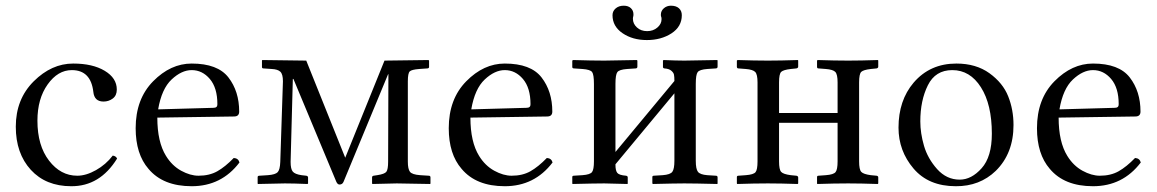

<svg xmlns="http://www.w3.org/2000/svg" viewBox="-20 -641 4043 671"><path d="M389.2 -86.9Q329.1 10.3 229 9.8Q140.1 9.8 87.6 -47.6Q35.2 -105 35.2 -198.2Q35.2 -294.4 97.7 -356.7Q160.2 -418.9 235.8 -418.9Q303.7 -418.9 345.9 -393.6Q388.2 -368.2 388.2 -328.1Q388.2 -307.1 374 -296.6Q359.9 -286.1 341.8 -286.1Q309.6 -286.1 306.2 -319.8Q297.4 -396 231 -396Q182.1 -396 146.5 -345.9Q110.8 -295.9 110.8 -219.2Q110.8 -132.3 151.4 -79.6Q191.9 -26.9 250 -26.9Q280.8 -26.9 315.4 -46.4Q350.1 -65.9 374 -97.2Q385.3 -95.7 389.2 -86.9Z M532.7 -258.8 726.1 -264.2Q740.2 -264.2 739.7 -276.9Q739.7 -334 713.4 -365Q687 -396 649.9 -396Q614.7 -396 579.8 -363.3Q544.9 -330.6 532.7 -258.8ZM796.9 -88.9Q813 -87.9 816.9 -73.2Q753.9 9.8 649.9 9.8Q549.8 9.8 499 -50.8Q454.1 -102.5 454.1 -192.9Q454.1 -294.9 515.1 -356.9Q576.2 -418.9 649.9 -418.9Q740.7 -418.9 778.3 -370.4Q815.9 -321.8 815.9 -251Q815.9 -233.9 797.9 -233.9L529.8 -230Q529.8 -145 560.1 -96.2Q581.1 -62 613 -44.4Q645 -26.9 673.8 -26.9Q711.9 -26.9 739.5 -42.5Q767.1 -58.1 796.9 -88.9Z M896.5 -431.2 1050.3 -429.2 1186.5 -89.8 1323.7 -429.2 1477.5 -431.2 1479.5 -429.2V-407.2Q1479.5 -402.3 1473.6 -401.9L1445.3 -399.9Q1418.5 -397.9 1411.9 -391.4Q1405.3 -384.8 1405.3 -356.9V-76.2Q1405.3 -50.3 1412.8 -40.5Q1420.4 -30.8 1448.7 -28.8L1478.5 -26.9Q1484.4 -26.9 1484.4 -21V0L1483.4 2Q1396.5 0 1366.7 0L1281.7 2L1280.3 0V-21Q1280.3 -25.9 1285.6 -26.9L1298.3 -28.8Q1324.2 -32.7 1330.3 -40.8Q1336.4 -48.8 1336.4 -76.2L1337.4 -381.8H1336.4L1180.7 -5.9Q1176.8 3.9 1166.5 3.9Q1159.7 3.9 1155.3 -5.9L1005.4 -365.2H1003.4L995.6 -75.2Q995.6 -50.3 1003.2 -41.3Q1010.7 -32.2 1033.7 -28.8L1050.3 -26.9Q1056.2 -25.9 1056.6 -21V0L1054.7 2Q1005.9 0 975.6 0L881.3 2L880.4 0V-22Q880.4 -26.9 886.7 -26.9L916.5 -28.8Q942.4 -30.8 950.4 -39.3Q958.5 -47.9 959.5 -75.2L968.8 -356.9Q968.8 -381.8 959.7 -390.4Q950.7 -398.9 929.7 -399.9L900.4 -401.9Q895.5 -401.9 895.5 -407.2V-429.2Z M1627 -258.8 1820.3 -264.2Q1834.5 -264.2 1834 -276.9Q1834 -334 1807.6 -365Q1781.2 -396 1744.1 -396Q1709 -396 1674.1 -363.3Q1639.2 -330.6 1627 -258.8ZM1891.1 -88.9Q1907.2 -87.9 1911.1 -73.2Q1848.1 9.8 1744.1 9.8Q1644 9.8 1593.3 -50.8Q1548.3 -102.5 1548.3 -192.9Q1548.3 -294.9 1609.4 -356.9Q1670.4 -418.9 1744.1 -418.9Q1835 -418.9 1872.6 -370.4Q1910.2 -321.8 1910.2 -251Q1910.2 -233.9 1892.1 -233.9L1624 -230Q1624 -145 1654.3 -96.2Q1675.3 -62 1707.3 -44.4Q1739.3 -26.9 1768.1 -26.9Q1806.2 -26.9 1833.7 -42.5Q1861.3 -58.1 1891.1 -88.9Z M2362.8 -587.9Q2362.8 -547.9 2326.7 -524.4Q2290.5 -501 2240.7 -501Q2190.9 -501 2155.8 -524.9Q2120.6 -548.8 2120.6 -587.9Q2120.6 -602.1 2131.6 -611.6Q2142.6 -621.1 2159.7 -621.1Q2175.8 -621.1 2184.8 -612.5Q2193.8 -604 2193.8 -590.8Q2193.8 -585.9 2192.9 -583Q2191.9 -580.1 2191.9 -575.2Q2191.9 -558.1 2205.8 -545.2Q2219.7 -532.2 2241.7 -532.2Q2262.7 -532.2 2277.3 -544.7Q2292 -557.1 2292 -574.2Q2292 -580.1 2290.5 -583Q2289.6 -585 2289.6 -589.8Q2289.6 -603 2300 -612.1Q2310.5 -621.1 2324.7 -621.1Q2342.8 -621.1 2352.8 -612.1Q2362.8 -603 2362.8 -587.9ZM2091.8 -429.2 2205.6 -431.2 2207.5 -429.2V-408.2Q2207.5 -402.3 2201.7 -401.9L2171.9 -399.9Q2144 -397.9 2137.5 -388.9Q2130.9 -379.9 2130.9 -348.1V-109.9L2336.9 -357.9Q2336.9 -373 2335.4 -380.1Q2334 -387.2 2325.9 -394Q2317.9 -400.9 2301.8 -401.9Q2296.9 -402.8 2296.9 -407.2V-429.2L2298.8 -431.2Q2343.8 -429.2 2371.6 -429.2L2486.8 -431.2L2487.8 -429.2V-408.2Q2487.8 -402.3 2481.9 -401.9L2451.7 -399.9Q2424.8 -397.9 2418.2 -388.9Q2411.6 -379.9 2411.6 -348.1V-79.1Q2411.6 -50.3 2419.2 -40.5Q2426.8 -30.8 2451.7 -28.8L2481.9 -26.9Q2487.8 -26.9 2487.8 -21V0L2486.8 2Q2406.7 0 2371.6 0Q2341.8 0 2261.7 2L2259.8 0V-22Q2259.8 -26.9 2264.6 -26.9L2295.9 -28.8Q2322.8 -30.8 2329.8 -40.8Q2336.9 -50.8 2336.9 -79.1V-314.9L2130.9 -66.9V-64.9Q2130.9 -44.9 2137.2 -36.9Q2143.6 -28.8 2168 -26.9Q2173.8 -25.9 2173.8 -21V0L2172.9 2Q2092.8 0 2091.8 0Q2061 0 1981 2L1980 0V-22Q1980 -26.9 1984.9 -26.9L2015.6 -28.8Q2042.5 -30.8 2049.1 -39.8Q2055.7 -48.8 2055.7 -77.1V-347.2Q2055.7 -380.4 2049.3 -389.2Q2043 -397.9 2015.6 -399.9L1985.8 -401.9Q1980 -401.9 1980 -407.2V-429.2L1982.9 -431.2Q2048.8 -429.2 2091.8 -429.2Z M2907.2 -77.1V-211.9H2702.6V-77.1Q2702.6 -48.3 2710 -40.3Q2717.3 -32.2 2743.7 -28.8L2763.2 -26.9Q2769 -25.9 2769.5 -21V0L2767.6 2Q2707.5 0 2663.6 0Q2616.7 0 2556.6 2L2555.2 0V-22Q2555.2 -26.9 2560.5 -26.9L2586.4 -28.8Q2613.3 -30.8 2620.4 -39.3Q2627.4 -47.9 2627.4 -77.1V-353Q2627.4 -380.9 2619.4 -389.4Q2611.3 -397.9 2586.4 -399.9L2560.5 -401.9Q2555.7 -401.9 2555.2 -407.2V-429.2L2557.6 -431.2Q2617.7 -429.2 2663.6 -429.2Q2708.5 -429.2 2768.6 -431.2L2769.5 -429.2V-408.2Q2769.5 -403.3 2763.2 -401.9L2743.7 -399.9Q2717.8 -397 2710.2 -389.9Q2702.6 -382.8 2702.6 -353V-246.1H2907.2V-353Q2907.2 -380.9 2899.4 -389.4Q2891.6 -397.9 2866.2 -399.9L2840.3 -401.9Q2835.4 -401.9 2835.4 -407.2V-429.2L2837.4 -431.2Q2897.5 -429.2 2944.3 -429.2Q2988.3 -429.2 3048.3 -431.2L3049.3 -429.2V-408.2Q3049.3 -403.3 3043.5 -401.9L3023.4 -399.9Q2997.6 -397 2990 -389.9Q2982.4 -382.8 2982.4 -353V-77.1Q2982.4 -48.3 2990 -40.3Q2997.6 -32.2 3023.4 -28.8L3043.5 -26.9Q3049.3 -25.9 3049.3 -21V0L3047.4 2Q2987.3 0 2944.3 0Q2896.5 0 2836.4 2L2835.4 0V-22Q2835.4 -26.9 2840.3 -26.9L2866.2 -28.8Q2893.1 -30.8 2900.1 -39.6Q2907.2 -48.3 2907.2 -77.1Z M3120.1 -194.8Q3120.1 -290 3172.9 -352.1Q3230 -418.9 3322.3 -418.9Q3391.1 -418.9 3438 -385Q3484.9 -351.1 3503.4 -304.4Q3522 -257.8 3522 -204.1Q3522 -105 3460 -43.9Q3403.8 10.3 3320.3 9.8Q3225.1 9.8 3172.6 -52Q3120.1 -113.8 3120.1 -194.8ZM3308.1 -396Q3249 -396 3222.7 -343Q3196.3 -290 3196.3 -216.8Q3196.3 -175.8 3209.2 -131.3Q3222.2 -86.9 3255.1 -50Q3288.1 -13.2 3334 -13.2Q3375 -13.2 3410.6 -53Q3446.3 -92.8 3446.3 -173.8Q3446.3 -275.9 3408.2 -335.9Q3370.1 -396 3308.1 -396Z M3682.6 -258.8 3876 -264.2Q3890.1 -264.2 3889.6 -276.9Q3889.6 -334 3863.3 -365Q3836.9 -396 3799.8 -396Q3764.6 -396 3729.7 -363.3Q3694.8 -330.6 3682.6 -258.8ZM3946.8 -88.9Q3962.9 -87.9 3966.8 -73.2Q3903.8 9.8 3799.8 9.8Q3699.7 9.8 3648.9 -50.8Q3604 -102.5 3604 -192.9Q3604 -294.9 3665 -356.9Q3726.1 -418.9 3799.8 -418.9Q3890.6 -418.9 3928.2 -370.4Q3965.8 -321.8 3965.8 -251Q3965.8 -233.9 3947.8 -233.9L3679.7 -230Q3679.7 -145 3710 -96.2Q3731 -62 3762.9 -44.4Q3794.9 -26.9 3823.7 -26.9Q3861.8 -26.9 3889.4 -42.5Q3917 -58.1 3946.8 -88.9Z"/></svg>

Font: Linux Libertine Display
Style: Regular
Weight: 400
Designer: Philipp H. Poll
Foundry: Philipp H. Poll
Version: Version 5.0.9